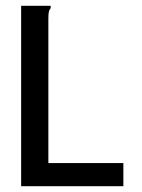

<svg xmlns="http://www.w3.org/2000/svg" viewBox="-20 -643 490 663"><path d="M53 -623H155V-615Q150 -609 148.5 -601.5Q147 -594 147 -578V-80H406V0H53Z"/></svg>

Font: Inconsolata SemiCondensed SemiBold
Style: Regular
Weight: 600
Width: 4
Monospace: yes
Designer: Raph Levien, Cyreal, Brenton Simpson
Foundry: Raph Levien, Cyreal, Google
Version: Version 3.001; ttfautohint (v1.8.2.53-6de2)